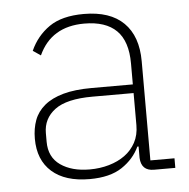

<svg xmlns="http://www.w3.org/2000/svg" viewBox="-44 -563 610 619"><g transform="rotate(-5 261.0 -254.0)"><path d="M431 0Q390 0 388 -42V-79H384Q366 -40 327 -14Q288 12 222 12Q143 12 100 -26Q57 -64 57 -133Q57 -166 67 -193Q77 -220 100.5 -239.5Q124 -259 161.5 -269.5Q199 -280 254 -280H387V-348Q387 -420 352 -454.5Q317 -489 248 -489Q141 -489 100 -399L75 -416Q96 -463 137 -491.5Q178 -520 249 -520Q334 -520 378 -476.5Q422 -433 422 -352V-31H500V0ZM225 -19Q258 -19 287.5 -27.5Q317 -36 339 -52Q361 -68 374 -92Q387 -116 387 -148V-252H254Q170 -252 132 -223.5Q94 -195 94 -148V-120Q94 -70 130.5 -44.5Q167 -19 225 -19Z"/></g></svg>

Font: IBM Plex Sans ExtLt
Style: Regular
Weight: 200
Designer: Mike Abbink, Paul van der Laan, Pieter van Rosmalen
Foundry: Bold Monday
Version: Version 3.005